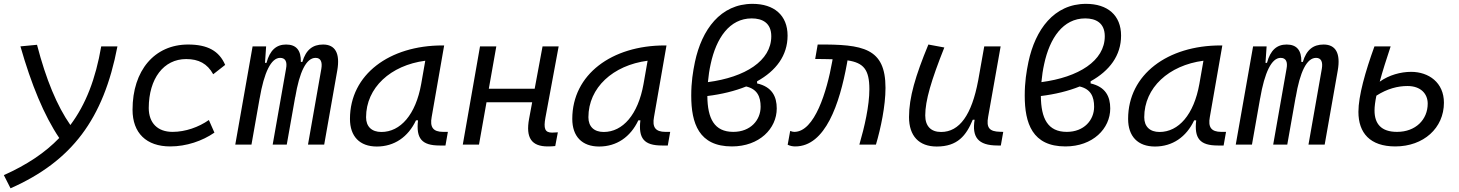

<svg xmlns="http://www.w3.org/2000/svg" viewBox="-55 -762 7692 1012"><path d="M0.5 230.5C324.2 87.4 490.7 -134.8 564 -517.6H478.5C449.2 -346.7 397.5 -211.9 315.9 -103C245.6 -203.6 187.5 -343.3 140.1 -525.9L52.7 -517.6C109.9 -317.4 177.2 -153.3 257.3 -34.7C181.6 43.9 85.4 107.4 -34.7 161.1Z M854.5 -66.9C775.9 -66.9 729.5 -113.3 729 -192.4C729.5 -348.1 807.6 -450.7 926.3 -450.7C992.2 -450.7 1037.6 -426.8 1068.8 -370.6L1131.8 -419.9C1100.1 -493.7 1039.1 -527.3 936.5 -527.3C759.8 -527.3 643.6 -391.1 643.6 -183.6C643.6 -61 716.3 9.8 842.3 9.8C927.2 9.8 1011.7 -19 1075.2 -63L1045.9 -129.4C992.2 -91.8 922.4 -66.9 854.5 -66.9Z M1347.7 -517.6H1276.4L1185.1 0H1270.5L1313.5 -243.7V-242.7C1336.9 -380.9 1374 -457 1421.4 -457C1448.7 -457 1460 -437.5 1452.6 -399.4L1382.3 0H1456.5L1501 -251V-249C1523.4 -383.3 1559.1 -457 1608.4 -457C1634.8 -457 1645 -436.5 1638.7 -399.4L1568.4 0H1653.8L1722.7 -390.6C1738.3 -480.5 1712.4 -527.3 1647.9 -527.3C1593.8 -527.3 1557.6 -500 1538.6 -435.5H1530.8C1532.2 -498 1505.4 -527.3 1453.1 -527.3C1401.9 -527.3 1367.7 -498 1349.6 -430.7H1341.8Z M1931.2 10.3C2022.9 10.3 2096.2 -39.6 2137.7 -127.9H2148.4C2137.2 -32.2 2168 4.9 2262.2 4.9H2293L2305.7 -66.9H2280.8C2227.1 -66.9 2210.4 -92.3 2220.2 -145L2286.1 -522.5H2276.9C1998.5 -522.5 1789.6 -370.1 1789.6 -135.3C1789.6 -43 1840.8 10.3 1931.2 10.3ZM1955.1 -66.4C1904.3 -66.4 1874.5 -94.7 1874.5 -144C1874.5 -299.8 2003.9 -418 2186.5 -441.9L2165 -319.3C2136.2 -157.7 2055.7 -66.4 1955.1 -66.4Z M2384.3 0H2469.7L2509.3 -223.1H2750L2733.9 -136.7C2714.8 -35.2 2747.1 9.8 2832 9.8C2847.2 9.8 2859.9 9.3 2871.6 7.8L2885.3 -64.5C2874.5 -63.5 2864.7 -63 2855 -63C2816.4 -63 2809.6 -85.4 2819.8 -141.6L2889.6 -517.6H2804.7L2763.2 -294.4H2521.5L2561 -517.6H2475.1Z M3103 10.3C3194.8 10.3 3268.1 -39.6 3309.6 -127.9H3320.3C3309.1 -32.2 3339.8 4.9 3434.1 4.9H3464.8L3477.5 -66.9H3452.6C3398.9 -66.9 3382.3 -92.3 3392.1 -145L3458 -522.5H3448.7C3170.4 -522.5 2961.4 -370.1 2961.4 -135.3C2961.4 -43 3012.7 10.3 3103 10.3ZM3127 -66.4C3076.2 -66.4 3046.4 -94.7 3046.4 -144C3046.4 -299.8 3175.8 -418 3358.4 -441.9L3336.9 -319.3C3308.1 -157.7 3227.5 -66.4 3127 -66.4Z M3935.5 -333.5C4035.2 -388.7 4096.2 -469.2 4096.2 -574.2C4096.2 -682.1 4024.4 -741.7 3911.6 -741.7C3742.2 -741.7 3644 -605.5 3607.9 -435.5C3597.2 -383.3 3588.4 -330.1 3588.4 -257.8C3588.4 -112.3 3628.4 9.8 3802.7 9.8C3947.3 9.8 4039.1 -84 4039.1 -190.4C4039.1 -252.9 4014.6 -304.2 3935.5 -322.3ZM3676.3 -329.1C3679.2 -361.8 3684.1 -394.5 3690.9 -424.8C3720.2 -561 3790 -665 3907.2 -665C3962.9 -665 4010.3 -641.6 4010.3 -570.8C4010.3 -441.4 3872.6 -355 3676.3 -329.1ZM3877.9 -306.2C3936.5 -292.5 3954.1 -252.4 3954.1 -199.2C3954.1 -128.9 3900.9 -66.9 3810.1 -66.9C3709.5 -66.9 3674.3 -137.7 3673.3 -255.9C3749 -265.1 3818.4 -282.2 3877.9 -306.2Z M4474.6 0H4562C4587.4 -85.9 4612.3 -203.6 4612.3 -298.8C4612.3 -509.3 4494.1 -528.8 4254.9 -527.3L4241.7 -451.2C4275.9 -450.7 4306.2 -450.7 4333.5 -449.7L4331.1 -436C4303.2 -279.8 4238.8 -66.9 4131.8 -66.9C4124.5 -66.9 4122.1 -67.9 4109.9 -71.8L4096.7 1C4111.3 7.8 4124 9.8 4136.7 9.8C4295.4 9.8 4370.6 -214.8 4409.2 -427.2L4412.1 -443.8C4496.6 -431.2 4527.3 -395.5 4527.3 -292C4527.3 -204.1 4501.5 -92.3 4474.6 0Z M4882.3 10.3C4992.2 10.3 5037.6 -47.4 5072.3 -130.9H5082C5067.4 -40 5099.1 4.9 5203.1 4.9H5220.2L5232.9 -66.9L5216.3 -67.4C5159.2 -68.4 5143.1 -89.4 5153.3 -146L5219.2 -517.6H5132.8L5100.6 -336.4V-336.9C5066.9 -157.2 5002.9 -66.4 4905.3 -66.4C4851.6 -66.4 4821.8 -97.2 4821.8 -153.8C4821.8 -231.9 4853.5 -338.9 4922.4 -511.7L4838.4 -527.3C4770 -362.3 4736.3 -248 4736.3 -145C4736.3 -45.4 4788.6 10.3 4882.3 10.3Z M5693.4 -333.5C5793 -388.7 5854 -469.2 5854 -574.2C5854 -682.1 5782.2 -741.7 5669.4 -741.7C5500 -741.7 5401.9 -605.5 5365.7 -435.5C5355 -383.3 5346.2 -330.1 5346.2 -257.8C5346.2 -112.3 5386.2 9.8 5560.5 9.8C5705.1 9.8 5796.9 -84 5796.9 -190.4C5796.9 -252.9 5772.5 -304.2 5693.4 -322.3ZM5434.1 -329.1C5437 -361.8 5441.9 -394.5 5448.7 -424.8C5478 -561 5547.9 -665 5665 -665C5720.7 -665 5768.1 -641.6 5768.1 -570.8C5768.1 -441.4 5630.4 -355 5434.1 -329.1ZM5635.7 -306.2C5694.3 -292.5 5711.9 -252.4 5711.9 -199.2C5711.9 -128.9 5658.7 -66.9 5567.9 -66.9C5467.3 -66.9 5432.1 -137.7 5431.2 -255.9C5506.8 -265.1 5576.2 -282.2 5635.7 -306.2Z M6032.7 10.3C6124.5 10.3 6197.8 -39.6 6239.3 -127.9H6250C6238.8 -32.2 6269.5 4.9 6363.8 4.9H6394.5L6407.2 -66.9H6382.3C6328.6 -66.9 6312 -92.3 6321.8 -145L6387.7 -522.5H6378.4C6100.1 -522.5 5891.1 -370.1 5891.1 -135.3C5891.1 -43 5942.4 10.3 6032.7 10.3ZM6056.6 -66.4C6005.9 -66.4 5976.1 -94.7 5976.1 -144C5976.1 -299.8 6105.5 -418 6288.1 -441.9L6266.6 -319.3C6237.8 -157.7 6157.2 -66.4 6056.6 -66.4Z M6621.1 -517.6H6549.8L6458.5 0H6543.9L6586.9 -243.7V-242.7C6610.4 -380.9 6647.5 -457 6694.8 -457C6722.2 -457 6733.4 -437.5 6726.1 -399.4L6655.8 0H6730L6774.4 -251V-249C6796.9 -383.3 6832.5 -457 6881.8 -457C6908.2 -457 6918.5 -436.5 6912.1 -399.4L6841.8 0H6927.2L6996.1 -390.6C7011.7 -480.5 6985.8 -527.3 6921.4 -527.3C6867.2 -527.3 6831.1 -500 6812 -435.5H6804.2C6805.7 -498 6778.8 -527.3 6726.6 -527.3C6675.3 -527.3 6641.1 -498 6623 -430.7H6615.2Z M7299.3 9.8C7448.2 9.8 7555.7 -86.9 7555.7 -220.7C7555.7 -326.7 7475.6 -383.3 7382.8 -383.3C7328.1 -383.3 7266.6 -366.7 7217.3 -331.5C7231.9 -385.7 7252 -448.7 7274.9 -517.6H7189.5C7141.1 -384.3 7105 -255.9 7105 -172.4C7105 -61.5 7166 9.8 7299.3 9.8ZM7199.7 -257.8C7257.8 -294.9 7312.5 -308.6 7363.8 -308.6C7433.1 -308.6 7470.2 -268.1 7470.2 -215.8C7470.2 -131.8 7406.7 -66.9 7308.6 -66.9C7224.6 -66.9 7189.9 -109.9 7189.9 -179.7C7189.9 -200.7 7193.4 -227.1 7199.7 -257.8Z"/></svg>

Font: Cascadia Mono NF SemiLight
Style: Italic
Weight: 350
Italic angle: -10°
Monospace: yes
Designer: Aaron Bell
Foundry: Saja Typeworks
Version: Version 2404.023